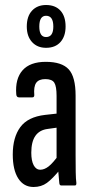

<svg xmlns="http://www.w3.org/2000/svg" viewBox="-20 -741 365 767"><path d="M225 0Q218 0 217 -9Q215 -27 213 -54Q211 -81 211 -100L206 -107V-358Q206 -396 197 -410.5Q188 -425 161 -425Q135 -425 124.5 -410Q114 -395 117 -361Q117 -352 109 -352H56Q46 -352 45 -364Q40 -426 70 -460Q100 -494 163 -494Q227 -494 254.5 -464Q282 -434 282 -359V-121Q282 -81 282.5 -53Q283 -25 285 -11Q286 0 279 0ZM114 6Q75 6 53 -28Q31 -62 31 -124Q31 -192 61 -233Q91 -274 160 -282L214 -288V-232L171 -226Q138 -222 121.5 -198.5Q105 -175 105 -131Q105 -99 114.5 -81Q124 -63 141 -63Q157 -63 174 -76Q191 -89 217 -125L221 -65Q190 -27 167.5 -10.5Q145 6 114 6ZM164 -550Q129 -550 108 -573Q87 -596 87 -635Q87 -676 108 -698.5Q129 -721 164 -721Q201 -721 221.5 -698.5Q242 -676 242 -635Q242 -596 221.5 -573Q201 -550 164 -550ZM164 -593Q193 -593 193 -635Q193 -678 164 -678Q137 -678 137 -635Q137 -593 164 -593Z"/></svg>

Font: Sofia Sans Extra Condensed Medium
Style: Regular
Weight: 500
Version: Version 4.100